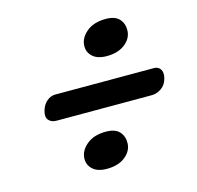

<svg xmlns="http://www.w3.org/2000/svg" viewBox="-88 -721 776 757"><g transform="rotate(-15 299.5 -343.0)"><path d="M373.2 -485.7Q335.5 -485.7 315.9 -503.5Q296.3 -521.4 297.1 -547.3Q297.8 -579.1 327.1 -603.8Q356.3 -628.5 406.2 -628.5Q443.8 -628.5 460.9 -609.7Q478 -590.8 477.2 -562.6Q476.4 -530.8 448 -508.2Q419.5 -485.7 373.2 -485.7ZM79.5 -341Q86 -365 102.2 -378.5Q118.5 -392 136 -392H540Q557.5 -392 566.2 -378.5Q575 -365 568.5 -341Q562 -316.5 543.2 -303.8Q524.5 -291 505 -291H116Q94.5 -291 83.5 -303.8Q72.5 -316.5 79.5 -341ZM258.7 -56.2Q221 -56.2 201.4 -74Q181.8 -91.9 182.6 -117.8Q183.3 -149.6 212.6 -174.3Q241.8 -199 291.7 -199Q329.3 -199 346.4 -180.2Q363.5 -161.3 362.7 -133.1Q361.9 -101.3 333.5 -78.7Q305 -56.2 258.7 -56.2Z"/></g></svg>

Font: Fraunces 9pt SuperSoft
Style: Bold Italic
Weight: 700
Italic angle: -16°
Version: Version 1.000;[b76b70a41]